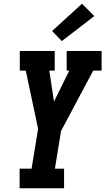

<svg xmlns="http://www.w3.org/2000/svg" viewBox="-20 -1008 564 1028"><path d="M85 0V-105H149L184 -318L118 -630H86V-735H273V-630H244L269 -464L351 -630H337V-735H524V-630H479L307 -307L274 -105H323V0ZM311 -788 259 -842 419 -988 485 -922Z"/></svg>

Font: Iosevka Slab Extrabold Oblique
Style: Regular
Weight: 800
Italic angle: -9°
Monospace: yes
Designer: Belleve Invis
Foundry: Belleve Invis
Version: Version 11.1.1; ttfautohint (v1.8.3)